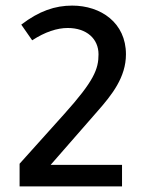

<svg xmlns="http://www.w3.org/2000/svg" viewBox="-20 -666 520 686"><path d="M50 0H416V-77H161L327 -267C380 -327 430 -390 430 -472C430 -585 340 -646 238 -646C177 -646 120 -627 56 -578L95 -522C141 -552 184 -566 222 -566C290 -566 332 -527 332 -472C332 -419 316 -377 209 -258L50 -81V0Z"/></svg>

Font: Tajawal Medium
Style: Regular
Weight: 500
Designer: Boutros Fonts
Foundry: Created by Boutros International 2017
Version: Version 1.700